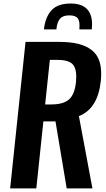

<svg xmlns="http://www.w3.org/2000/svg" viewBox="-20 -1041 587 1061"><path d="M222.7 -878.4Q230 -945.8 264.2 -983.6Q298.3 -1021.5 370.1 -1021.5Q488.8 -1021.5 488.8 -905.8Q488.8 -893.1 487.3 -878.4H418.5Q419.4 -889.6 419.4 -898.9Q419.4 -925.8 410.6 -938.5Q398.4 -956.1 363.3 -956.1Q328.1 -956.1 312 -938.2Q295.9 -920.4 291.5 -878.4ZM36.1 0 121.1 -809.6H303.2Q367.2 -809.6 411.9 -798.8Q456.5 -788.1 487.8 -763.4Q519 -738.8 531.2 -696.8Q539.1 -668.9 539.1 -633.3Q539.1 -614.7 537.1 -593.8Q521 -440.4 416 -399.4L490.7 0H348.6L286.6 -370.1H219.7L180.7 0ZM229.5 -463.9H263.7Q330.1 -463.9 361.3 -491.5Q392.6 -519 399.9 -587.4Q401.4 -603.5 401.4 -617.2Q401.4 -660.2 385.3 -681.6Q363.8 -710 298.3 -710H255.4Z"/></svg>

Font: Oswald
Style: Medium
Weight: 500
Designer: Vernon Adams
Foundry: Vernon Adams
Version: 3.0; ttfautohint (v0.94.23-7a4d-dirty) -l 8 -r 50 -G 150 -x 